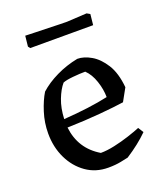

<svg xmlns="http://www.w3.org/2000/svg" viewBox="-122 -711 691 806"><g transform="rotate(-20 224.0 -308.0)"><path d="M224 12Q168 12 125.5 -18Q83 -48 59 -98Q35 -148 35 -209Q35 -257 49.5 -302.5Q64 -348 83 -379Q115 -408 160.5 -430Q206 -452 257 -462Q286 -462 318 -443.5Q350 -425 375 -385.5Q400 -346 406 -281L375 -225Q335 -219 266.5 -213Q198 -207 120 -205Q131 -107 215 -57Q243 -57 277.5 -64.5Q312 -72 344 -82.5Q376 -93 398 -102L413 -78Q373 -38 314 0Q305 2 280.5 7Q256 12 224 12ZM119 -243Q236 -251 318 -269Q318 -303 305.5 -340.5Q293 -378 270 -400Q246 -400 214.5 -397Q183 -394 169 -388Q150 -366 135.5 -328.5Q121 -291 119 -243ZM87 -572 80 -581 85 -628Q105 -627 132 -626.5Q159 -626 187.5 -625Q216 -624 238.5 -623.5Q261 -623 270 -623L359 -628L373 -620L368 -572Z"/></g></svg>

Font: Labrada
Style: Regular
Weight: 400
Designer: Mercedes Jáuregui
Foundry: Omnibus-Type Team
Version: Version 1.000; ttfautohint (v1.8.4.7-5d5b)